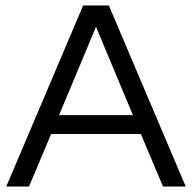

<svg xmlns="http://www.w3.org/2000/svg" viewBox="-20 -682 702 702"><path d="M378 -662 659 0H576L495 -192H167L86 0H3L284 -662ZM196 -261H466L331 -584Z"/></svg>

Font: Questrial
Style: Regular
Weight: 400
Designer: Joe Prince
Foundry: Joe Prince
Version: Version 1.002